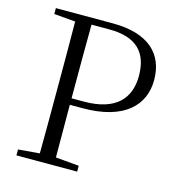

<svg xmlns="http://www.w3.org/2000/svg" viewBox="-108 -819 849 913"><g transform="rotate(15 317.0 -362.5)"><path d="M55 -696 160 -687C161 -590 161 -490 161 -390V-335C161 -235 161 -136 160 -38L55 -29V0H354V-29L239 -39L238 -298H301C507 -298 595 -392 595 -515C595 -644 511 -725 335 -725H55ZM238 -330V-390C238 -492 238 -594 239 -693H327C460 -693 520 -631 520 -515C520 -406 457 -330 299 -330Z"/></g></svg>

Font: Noto Serif CJK SC Light
Style: Regular
Weight: 300
Designer: Ryoko NISHIZUKA 西塚涼子 (kana & ideographs); Frank Grießhammer (Latin, Greek & Cyrillic); Wenlong ZHANG 张文龙 (bopomofo); San
Foundry: Adobe
Version: Version 2.001;hotconv 1.1.0;makeotfexe 2.6.0